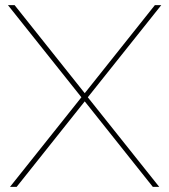

<svg xmlns="http://www.w3.org/2000/svg" viewBox="-20 -730 661 750"><path d="M11 -710H37L311 -366L585 -710H610L323 -350L602 0H577L311 -334L45 0H19L298 -350Z"/></svg>

Font: Raleway
Style: Thin
Weight: 100
Designer: Matt McInerney, Pablo Impallari, Rodrigo Fuenzalida
Foundry: Matt McInerney, Pablo Impallari, Rodrigo Fuenzalida
Version: Version 3.000